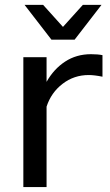

<svg xmlns="http://www.w3.org/2000/svg" viewBox="-20 -763 450 783"><path d="M397.9 -450.2Q364.7 -457 341.8 -457Q281.7 -457 235.1 -421.1Q188.5 -385.3 169.9 -328.1V0H75.2V-529.8H169.9V-429.2Q199.2 -481.4 245.4 -511.7Q291.5 -542 351.1 -542Q378.9 -542 397.9 -538.1ZM236.8 -653.3 317.9 -743.2H394L284.2 -601.1H189.9L80.1 -743.2H155.8Z"/></svg>

Font: Aurulent Sans
Style: Regular
Weight: 400
Version: Version 2007.05.04